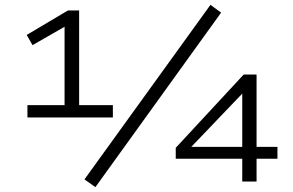

<svg xmlns="http://www.w3.org/2000/svg" viewBox="-20 -748 1206 791"><path d="M93 -264V-315H246V-656L276 -655L114 -562L90 -604L260 -705H306V-315H445V-264ZM373 23 328 -9 847 -728 891 -696ZM978 0V-94H704V-139L984 -441H1037V-143H1123V-94H1037V0ZM978 -143V-378H993L749 -123L748 -143Z"/></svg>

Font: Nunito Sans 10pt Expanded Light
Style: Regular
Weight: 300
Width: 7
Designer: Vernon Adams
Foundry: Vernon Adams
Version: Version 3.101;gftools[0.9.27]